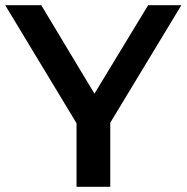

<svg xmlns="http://www.w3.org/2000/svg" viewBox="-29 -720 719 740"><path d="M670 -700H542L335 -359L130 -700H-9L266 -245V0H396V-247Z"/></svg>

Font: Montserrat Lite SemiBold
Style: Regular
Weight: 600
Designer: Julieta Ulanovsky
Foundry: Julieta Ulanovsky
Version: Version 7.200;PS 007.200;hotconv 1.0.88;makeotf.lib2.5.64775